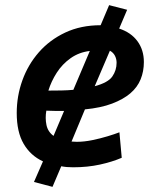

<svg xmlns="http://www.w3.org/2000/svg" viewBox="-20 -636 600 746"><path d="M184 90 112 71 147 -9Q99 -31 72 -77Q45 -123 45 -197Q45 -263 67 -324Q89 -385 131 -433Q173 -481 233.5 -509.5Q294 -538 371 -538L404 -616L474 -598L443 -525Q489 -510 514 -476Q539 -442 539 -395Q539 -359 526.5 -328Q514 -297 486.5 -273.5Q459 -250 415.5 -233.5Q372 -217 310 -211L258 -86Q263 -86 268 -85.5Q273 -85 278 -85Q307 -85 338.5 -91.5Q370 -98 398 -106.5Q426 -115 444 -122L453 -23Q416 -7 368 3.5Q320 14 264 14Q251 14 239.5 13Q228 12 218 10ZM188 -108 229 -205Q213 -205 195.5 -205Q178 -205 160 -206Q155 -177 160.5 -150.5Q166 -124 188 -108ZM168 -284Q195 -284 219 -284.5Q243 -285 265 -287L329 -438Q287 -433 254.5 -410Q222 -387 200.5 -353.5Q179 -320 168 -284ZM348 -301Q400 -315 416.5 -339Q433 -363 433 -392Q433 -407 426.5 -419.5Q420 -432 407 -439Z"/></svg>

Font: Ubuntu Sans Mono SemiBold
Style: Italic
Weight: 600
Italic angle: -13.5°
Monospace: yes
Designer: Dalton Maag Ltd
Foundry: Dalton Maag Ltd
Version: Version 1.006